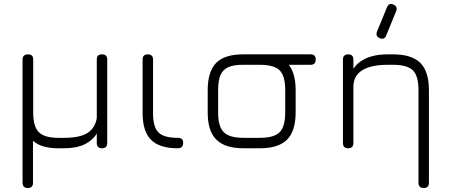

<svg xmlns="http://www.w3.org/2000/svg" viewBox="-20 -746 2262 966"><path d="M93.5 173.5C93.5 173.5 93.5 173.5 93.5 173.5C93.5 173.5 93.5 -446.5 93.5 -446.5C93.5 -463 102.5 -472 120.5 -472.5C120.5 -472.5 120.5 -472.5 120.5 -472.5C138 -473 147 -464.5 147 -446.5C147 -446.5 147 -446.5 147 -446.5C147 -446.5 147 -180.5 147 -180.5C147 -133 156.5 -99.5 175.5 -81C194 -62 227 -52.5 274.5 -52.5C274.5 -52.5 274.5 -52.5 274.5 -52.5C274.5 -52.5 302.5 -52.5 302.5 -52.5C356 -52.5 395.5 -61 421 -77.5C446.5 -94 462 -119.5 467 -153C467 -153 467 -153 467 -153C467 -153 467 -446.5 467 -446.5C467 -464 475.5 -472.5 493 -472.5C493 -472.5 493 -472.5 493 -472.5C510.5 -472.5 519.5 -464 519.5 -446.5C519.5 -446.5 519.5 -446.5 519.5 -446.5C519.5 -446.5 519.5 -26.5 519.5 -26.5C519.5 -9 510.5 0 493 0C493 0 493 0 493 0C475.5 0 467 -9 467 -26.5C467 -26.5 467 -26.5 467 -26.5C467 -26.5 467 -74 467 -74C451.5 -49.5 430.5 -31.5 404 -19C377.5 -6.5 344 0 302.5 0C302.5 0 302.5 0 302.5 0C302.5 0 274.5 0 274.5 0C216 0 173 -12.5 146 -38C146 -38 146 -38 146 -38C146 -38 146 173.5 146 173.5C146 191 137.5 200 120 200C120 200 120 200 120 200C102.5 200 93.5 191 93.5 173.5Z M874.5 0C874.5 0 874.5 0 874.5 0C813 0 768.5 -14 740 -42.5C711.5 -71 697.5 -115.5 697.5 -176.5C697.5 -176.5 697.5 -176.5 697.5 -176.5C697.5 -176.5 697.5 -446.5 697.5 -446.5C697.5 -464 706 -472.5 723.5 -472.5C723.5 -472.5 723.5 -472.5 723.5 -472.5C741 -472.5 750 -464 750 -446.5C750 -446.5 750 -446.5 750 -446.5C750 -446.5 750 -176.5 750 -176.5C750 -130 759 -97.5 777.5 -79.5C795.5 -61.5 828 -52.5 874.5 -52.5C874.5 -52.5 874.5 -52.5 874.5 -52.5C884 -52.5 891 -50.5 895.5 -46C899.5 -41.5 901.5 -35 901.5 -26.5C901.5 -26.5 901.5 -26.5 901.5 -26.5C901.5 -9 892.5 0 874.5 0Z M1542.5 -420C1542.5 -420 1240 -420 1240 -420C1222.5 -420 1213.5 -429 1213.5 -446.5C1213.5 -446.5 1213.5 -446.5 1213.5 -446.5C1213.5 -464 1222.5 -472.5 1240 -472.5C1240 -472.5 1240 -472.5 1240 -472.5C1240 -472.5 1542.5 -472.5 1542.5 -472.5C1560 -472.5 1568.5 -464 1568.5 -446.5C1568.5 -446.5 1568.5 -446.5 1568.5 -446.5C1568.5 -429 1560 -420 1542.5 -420C1542.5 -420 1542.5 -420 1542.5 -420ZM1287.5 0C1287.5 0 1205.5 0 1205.5 0C1143 0 1097.5 -14.5 1068.5 -43.5C1039.5 -72 1025 -117.5 1025 -179.5C1025 -179.5 1025 -179.5 1025 -179.5C1025 -179.5 1025 -292.5 1025 -292.5C1025 -355.5 1039.5 -401.5 1068.5 -430.5C1097.5 -459 1143 -473 1205.5 -472.5C1205.5 -472.5 1205.5 -472.5 1205.5 -472.5C1205.5 -472.5 1287.5 -472.5 1287.5 -472.5C1350 -472.5 1395.5 -458 1424.5 -429.5C1453 -400.5 1467.5 -355 1467.5 -292.5C1467.5 -292.5 1467.5 -292.5 1467.5 -292.5C1467.5 -292.5 1467.5 -180.5 1467.5 -180.5C1467.5 -118 1453 -72.5 1424.5 -43.5C1395.5 -14.5 1350 0 1287.5 0C1287.5 0 1287.5 0 1287.5 0ZM1077.5 -292.5C1077.5 -292.5 1077.5 -179.5 1077.5 -179.5C1077.5 -132.5 1087 -99.5 1106 -81C1124.5 -62 1158 -52.5 1205.5 -52.5C1205.5 -52.5 1205.5 -52.5 1205.5 -52.5C1205.5 -52.5 1287.5 -52.5 1287.5 -52.5C1335 -52.5 1368.5 -62 1387 -81C1405.5 -99.5 1415 -133 1415 -180.5C1415 -180.5 1415 -180.5 1415 -180.5C1415 -180.5 1415 -292.5 1415 -292.5C1415 -340 1405.5 -373.5 1387 -392C1368.5 -410.5 1335 -420 1287.5 -420C1287.5 -420 1287.5 -420 1287.5 -420C1287.5 -420 1205.5 -420 1205.5 -420C1173.5 -420.5 1148 -416.5 1129.5 -408.5C1111 -400.5 1097.5 -387 1089.5 -368.5C1081.5 -350 1077.5 -324.5 1077.5 -292.5C1077.5 -292.5 1077.5 -292.5 1077.5 -292.5Z M1890.5 -554C1890.5 -554 1890.5 -554 1890.5 -554C1876 -560 1871 -571 1876.5 -586.5C1876.5 -586.5 1876.5 -586.5 1876.5 -586.5C1876.5 -586.5 1927 -709 1927 -709C1933.5 -725.5 1944 -730 1959.5 -723C1959.5 -723 1959.5 -723 1959.5 -723C1974 -717 1979 -706 1973.5 -690.5C1973.5 -690.5 1973.5 -690.5 1973.5 -690.5C1973.5 -690.5 1923 -567.5 1923 -567.5C1917 -552 1906 -547.5 1890.5 -554ZM2138 -292.5C2138 -292.5 2138 173.5 2138 173.5C2138 191 2129.5 200 2112 200C2112 200 2112 200 2112 200C2094.5 200 2085.5 191 2085.5 173.5C2085.5 173.5 2085.5 173.5 2085.5 173.5C2085.5 173.5 2085.5 -292.5 2085.5 -292.5C2085.5 -340 2076 -373.5 2057.5 -392C2038.5 -410.5 2005.5 -420 1958 -420C1958 -420 1958 -420 1958 -420C1958 -420 1930 -420 1930 -420C1895.5 -420 1865.5 -416.5 1841 -409.5C1816 -402 1796.5 -391 1782.5 -376.5C1768.5 -362 1760.5 -343.5 1758.5 -321C1758.5 -321 1758.5 -321 1758.5 -321C1758 -304.5 1750 -296.5 1733.5 -296.5C1733.5 -296.5 1733.5 -296.5 1733.5 -296.5C1731.5 -296.5 1730.5 -304.5 1731 -320.5C1731 -320.5 1731 -320.5 1731 -320.5C1736.5 -370 1756 -408 1790 -434C1824 -459.5 1870.5 -472.5 1930 -472.5C1930 -472.5 1930 -472.5 1930 -472.5C1930 -472.5 1958 -472.5 1958 -472.5C2020.5 -472.5 2066 -458 2095 -429.5C2123.5 -400.5 2138 -355 2138 -292.5C2138 -292.5 2138 -292.5 2138 -292.5ZM1758 -446.5C1758 -446.5 1758 -26.5 1758 -26.5C1758 -9 1749.5 0 1732 0C1732 0 1732 0 1732 0C1714.5 0 1705.5 -9 1705.5 -26.5C1705.5 -26.5 1705.5 -26.5 1705.5 -26.5C1705.5 -26.5 1705.5 -446.5 1705.5 -446.5C1705.5 -464 1714.5 -472.5 1732 -472.5C1732 -472.5 1732 -472.5 1732 -472.5C1749.5 -472.5 1758 -464 1758 -446.5C1758 -446.5 1758 -446.5 1758 -446.5Z"/></svg>

Font: Jura-Fortis-Regular
Style: Regular
Weight: 500
Designer: Daniel Johnson, Alexei Vanyashin, Mirko Velimirovic
Foundry: Daniel Johnson
Version: ""